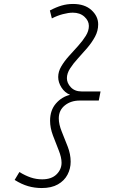

<svg xmlns="http://www.w3.org/2000/svg" viewBox="-20 -733 640 970"><path d="M349 -713Q408 -713 442 -682Q476 -651 476 -610Q476 -577 460 -547.5Q444 -518 420.5 -490.5Q397 -463 373.5 -437.5Q350 -412 334 -387Q318 -362 318 -338Q318 -313 338 -292Q358 -271 392 -271H488L479 -225H383Q338 -225 307.5 -200.5Q277 -176 277 -135Q277 -105 292 -68Q307 -31 322 7.5Q337 46 337 84Q337 119 321 149.5Q305 180 272.5 198.5Q240 217 191 217Q155 217 122 207.5Q89 198 54 176L78 136Q107 154 135 163.5Q163 173 193 173Q240 173 265.5 148Q291 123 291 89Q291 62 276.5 26Q262 -10 247.5 -48.5Q233 -87 233 -123Q233 -176 262.5 -210Q292 -244 334 -254Q307 -265 290.5 -291Q274 -317 274 -344Q274 -371 289.5 -397.5Q305 -424 328.5 -450Q352 -476 375 -501.5Q398 -527 413.5 -552Q429 -577 429 -602Q429 -628 406.5 -648.5Q384 -669 348 -669Q326 -669 297.5 -661.5Q269 -654 242 -640L232 -680Q264 -697 291.5 -705Q319 -713 349 -713Z"/></svg>

Font: Red Hat Mono
Style: Italic
Weight: 300
Italic angle: -12°
Monospace: yes
Designer: Pentagram, MCKL
Foundry: Pentagram, MCKL
Version: Version 1.023